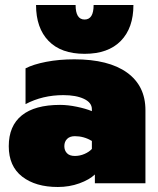

<svg xmlns="http://www.w3.org/2000/svg" viewBox="-20 -732 631 767"><path d="M124 -712H282Q282 -654 318 -654Q354 -654 354 -712H513Q513 -620 462.5 -568.5Q412 -517 318 -517Q224 -517 174 -568.5Q124 -620 124 -712ZM15 -148Q15 -229 67 -271Q119 -313 220 -313Q251 -313 287 -305.5Q323 -298 347 -288V-296Q347 -322 315.5 -337Q284 -352 233 -352Q150 -352 82 -316V-459Q113 -475 164.5 -485Q216 -495 277 -495Q414 -495 487.5 -442Q561 -389 561 -292V0H359V-35Q337 -14 297 0.5Q257 15 211 15Q122 15 68.5 -26.5Q15 -68 15 -148ZM347 -137V-169Q315 -188 279 -188Q259 -188 248 -177Q237 -166 237 -148Q237 -131 247.5 -120Q258 -109 279 -109Q299 -109 317.5 -117Q336 -125 347 -137Z"/></svg>

Font: Readiness Black
Style: Regular
Weight: 900
Designer: Katatrad Team
Foundry: CadsonDemak
Version: Version 1.00;April 23, 2019;FontCreator 11.5.0.2425 64-bit; 